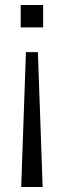

<svg xmlns="http://www.w3.org/2000/svg" viewBox="-20 -550 256 770"><path d="M151 200H65L84 -341H132ZM63 -440V-530H153V-440Z"/></svg>

Font: Cooper Hewitt
Style: Book
Weight: 705
Designer: Village Type and Design LLC
Foundry: Cooper Hewitt Smithsonian Design Museum
Version: 1.000; ttfautohint (v1.8.1)